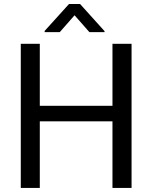

<svg xmlns="http://www.w3.org/2000/svg" viewBox="-20 -927 753 947"><path d="M628.9 0H534.7V-328.6H176.3V0H82.5V-710.9H176.3V-405.3H534.7V-710.9H628.9ZM495.6 -773.4V-768.6H420.9L347.7 -851.6L274.9 -768.6H200.2V-774.4L320.3 -907.2H375Z"/></svg>

Font: SteelSelectRoboto
Style: Roboto-Regular
Weight: 400
Designer: Google
Version: Version 2.137; 2017